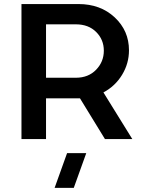

<svg xmlns="http://www.w3.org/2000/svg" viewBox="-20 -680 701 939"><path d="M363.8 -660.2Q471.2 -660.2 541 -595Q610.8 -529.8 610.8 -434.1Q610.8 -369.6 577.1 -314.2Q543.5 -258.8 485.8 -228L627 0H493.2L371.1 -199.2H363.8H205.1V0H85V-660.2ZM205.1 -299.8H351.1Q412.1 -299.8 450 -338.9Q487.8 -377.9 487.8 -432.1Q487.8 -486.3 450.2 -523.7Q412.6 -561 351.1 -561H205.1ZM247.1 238.8 308.1 68.8H401.9L340.8 238.8Z"/></svg>

Font: Human Sans Medium
Style: Regular
Weight: 500
Designer: Tim Radville
Foundry: Continuum
Version: Version 1.000;FEAKit 1.0